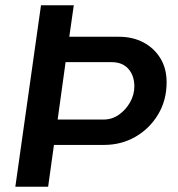

<svg xmlns="http://www.w3.org/2000/svg" viewBox="-20 -706 673 726"><path d="M38 0 135 -686H259L242 -567H430Q482 -567 522.5 -545.5Q563 -524 586.5 -485.5Q610 -447 610 -395Q610 -327 578 -273.5Q546 -220 492.5 -189Q439 -158 373 -158H184L162 0ZM198 -254H372Q404 -254 430 -272.5Q456 -291 472 -319.5Q488 -348 488 -379Q488 -420 465.5 -445.5Q443 -471 402 -471H228Z"/></svg>

Font: Chivo Medium Medium
Style: Italic
Weight: 500
Italic angle: -8.05°
Version: Version 2.002